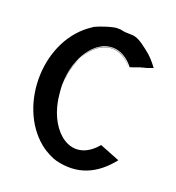

<svg xmlns="http://www.w3.org/2000/svg" viewBox="-117 -708 750 818"><g transform="rotate(20 257.5 -299.0)"><path d="M150 -212C147 -223 145 -235 143 -246C141 -265 138 -286 138 -308C139 -337 144 -365 151 -391L156 -405C145 -376 139 -346 137 -316C143 -435 208 -529 287 -529C323 -529 356 -509 382 -476C375 -471 407 -484 434 -493C437 -494 429 -491 426 -489C446 -497 447 -497 439 -493L447 -496L444 -494L480 -507C463 -529 450 -547 418 -571C389 -593 368 -608 343 -608H340C295 -608 296 -614 290 -613C277 -614 269 -613 264 -612C216 -602 173 -582 176 -581C-5 -466 -9 -164 149 -35C176 -13 209 2 225 6C328 32 408 -4 473 -86L382 -122C294 -16 184 -83 150 -212ZM379 -473C310 -562 216 -530 171 -439C218 -527 306 -561 379 -473ZM171 -439C163 -424 157 -408 151 -391C146 -373 143 -355 140 -334C145 -377 159 -415 171 -439ZM160 -417C158 -413 157 -409 156 -405C158 -411 160 -417 163 -423ZM140 -334C140 -333 140 -331 140 -330Z"/></g></svg>

Font: HIVNotRetro
Style: Regular
Weight: 400
Designer: Feorag
Foundry: Feorag
Version: Version 1.000;PS 001.000;hotconv 1.0.88;makeotf.lib2.5.64775